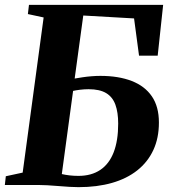

<svg xmlns="http://www.w3.org/2000/svg" viewBox="-25 -763 712 792"><path d="M299 9Q284 9 262.2 7.8Q240.5 6.5 216.8 4.5Q193 2.5 170.5 1.2Q148 0 131.5 0H-5L-1 -36L68.5 -51L155 -691L90 -705L94.5 -743H648L625.5 -533.5H548.5L528 -687L318.5 -699L283 -439Q297 -441.5 315.2 -444.2Q333.5 -447 353 -448.5Q372.5 -450 389 -450Q464 -450 518.2 -429Q572.5 -408 601.5 -365.5Q630.5 -323 630.5 -257.5Q630.5 -193.5 607.5 -144Q584.5 -94.5 541.2 -60.2Q498 -26 436.8 -8.5Q375.5 9 299 9ZM298.5 -37.5Q352 -37.5 388.8 -62.2Q425.5 -87 444 -135Q462.5 -183 462.5 -253Q462.5 -299.5 451 -331.2Q439.5 -363 412.8 -379Q386 -395 340.5 -395Q323 -395 305 -392.8Q287 -390.5 276.5 -388L230 -45Q245 -41.5 262.2 -39.5Q279.5 -37.5 298.5 -37.5Z"/></svg>

Font: Merriweather 72pt ExtraBold
Style: Italic
Weight: 800
Italic angle: -7.8°
Version: Version 2.101